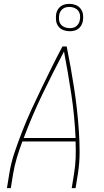

<svg xmlns="http://www.w3.org/2000/svg" viewBox="-20 -976 540 996"><path d="M16 0 28 -74Q37 -131 56 -187Q75 -243 97 -299Q119 -355 144 -409.5Q169 -464 195.5 -518.5Q222 -573 248.5 -627Q275 -681 304 -735H326Q337 -681 346.5 -627Q356 -573 364.5 -518.5Q373 -464 379 -409.5Q385 -355 389 -299Q393 -243 393 -187Q393 -131 384 -74L372 0H352L364 -74Q371 -116 372.5 -158Q374 -200 372 -242H96Q80 -200 67.5 -158Q55 -116 48 -74L36 0ZM103 -260H372Q367 -375 350 -487Q333 -599 312 -709Q254 -599 200 -487Q146 -375 103 -260ZM341 -814Q324 -814 308.5 -820Q293 -826 283 -839Q273 -852 271 -868.5Q269 -885 271 -902Q273 -914 279 -925Q285 -936 295.5 -943.5Q306 -951 317.5 -953.5Q329 -956 340 -956Q357 -956 372.5 -950Q388 -944 398 -931Q408 -918 410.5 -901.5Q413 -885 410 -868Q408 -856 402 -845Q396 -834 386 -826.5Q376 -819 364 -816.5Q352 -814 341 -814ZM341 -830Q350 -830 359 -832Q368 -834 375.5 -840Q383 -846 388 -854.5Q393 -863 394 -872Q397 -885 395 -898Q393 -911 385.5 -920.5Q378 -930 366 -935Q354 -940 341 -940Q332 -940 322.5 -938Q313 -936 305.5 -930Q298 -924 293 -915.5Q288 -907 287 -898Q285 -885 286.5 -872Q288 -859 295.5 -849.5Q303 -840 315.5 -835Q328 -830 341 -830Z"/></svg>

Font: Iosevka Curly Thin
Style: Italic
Weight: 100
Italic angle: -9°
Monospace: yes
Designer: Belleve Invis
Foundry: Belleve Invis
Version: Version 22.1.2; ttfautohint (v1.8.4)